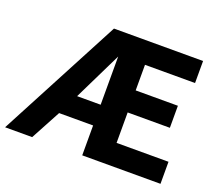

<svg xmlns="http://www.w3.org/2000/svg" viewBox="-114 -810 1099 966"><g transform="rotate(20 435.5 -327.0)"><path d="M284 -271 410 -529V-271ZM777 -281V-399H551V-536H819V-654H342L-3 0H142L228 -160H410V0H829V-118H551V-281Z"/></g></svg>

Font: Falling Sky
Style: SeBd
Weight: 600
Designer: Paul D. Hunt
Foundry: Adobe Systems Incorporated
Version: Version 1.02